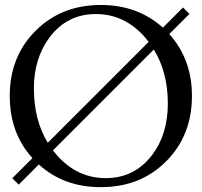

<svg xmlns="http://www.w3.org/2000/svg" viewBox="-20 -755 816 777"><path d="M19.5 -366.7Q19.5 -526.4 124 -630.4Q228.5 -734.9 388.2 -734.9Q537.1 -734.9 639.2 -643.1L720.7 -724.6L746.6 -698.7L665 -617.2Q756.8 -515.1 756.8 -366.7Q756.8 -206.5 652.3 -102.1Q548.3 2.4 388.2 2.4Q237.8 2.4 137.2 -89.4L55.7 -7.8L29.8 -33.7L111.3 -115.2Q19.5 -215.8 19.5 -366.7ZM408.2 -34.2Q524.4 -34.2 595.7 -127.9Q659.2 -211.4 659.2 -335.9Q659.2 -462.4 602.5 -554.7L194.3 -146.5Q204.1 -133.8 209.5 -127.9Q291.5 -34.2 408.2 -34.2ZM117.2 -397.5Q117.2 -269.5 173.3 -177.2L581.5 -585.4Q571.8 -598.1 566.9 -604Q483.9 -698.2 368.2 -698.2Q251.5 -698.2 180.7 -604Q117.2 -518.6 117.2 -397.5Z"/></svg>

Font: Flanker
Style: Regular
Weight: 400
Designer: Flanker
Foundry: Flanker
Version: Version 2.027